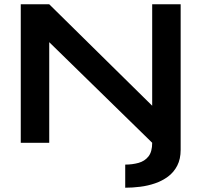

<svg xmlns="http://www.w3.org/2000/svg" viewBox="-20 -667 941 897"><path d="M77 0V-647H210L691 -173V-647H824V33Q824 76 808 107Q792 138 765 158Q738 178 704.5 189.5Q671 201 635 205.5Q599 210 565 210V102Q598 102 627 94Q656 86 673.5 64Q691 42 691 0L210 -470V0Z"/></svg>

Font: Syne Modified
Style: Bold
Weight: 700
Designer: Lucas Descroix
Foundry: Bonjour Monde
Version: Version 2.200